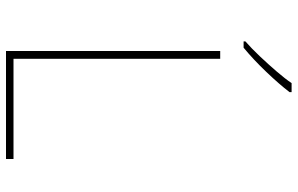

<svg xmlns="http://www.w3.org/2000/svg" viewBox="-196 -796 992 640"><g transform="rotate(90 300.0 -476.0)"><path d="M150 0V-714H176V-25H510V0ZM118 -798Q141 -818 167.5 -846Q194 -874 218.5 -902.5Q243 -931 257 -952H287V-945Q261 -911 220 -868Q179 -825 139 -792H118Z"/></g></svg>

Font: Noto Sans Mono Thin
Style: Regular
Weight: 100
Designer: Monotype Design Team
Foundry: Monotype Imaging Inc.
Version: Version 2.014